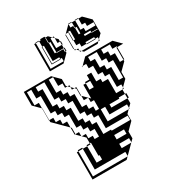

<svg xmlns="http://www.w3.org/2000/svg" viewBox="-215 -1079 1134 1219"><g transform="rotate(-30 352.5 -469.0)"><path d="M405 -656H411L405 -650ZM85 -528V-624H53V-688H21V-592H53V-552L55 -550V-528ZM597 -464V-592H565V-624H533V-688H469V-656H501V-592H533V-560H565V-464ZM85 -528H55V-496H85ZM533 -464V-496H509V-464ZM533 -464H509V-432H533ZM155 -350V-336H181V-432H149V-464H117V-496H55V-464H85V-432H117V-400H149V-356ZM245 -240V-216H277V-272H245V-304H213V-336H155V-304H181V-274L183 -272H213V-240ZM501 -208V-240H341V-336H309V-368H277V-400H245V-496H213V-528H181V-560H149V-688H85V-656H117V-528H149V-496H181V-464H213V-368H245V-336H277V-304H309V-216H365V-208ZM437 -144V-176H365V-144ZM373 -16H371L373 -18V-48H149V-200H181V-208H205V-200H181V-80H221V-112H213V-208H205V-250L183 -272H181V-274L155 -300V-304H149V-356L55 -450V-464H53V-552L5 -600V-700H205L255 -650V-600L263 -592H277V-578L295 -560H309V-528H305V-550L295 -560H277V-578L263 -592H245V-624H213V-688H181V-592H213V-560H245V-528H277V-432H309V-400H341V-368H365V-432H341V-464H309V-496L355 -450V-550H373V-560H405V-592H437V-528H469V-504H509V-496H533V-528H501V-560H469V-624H437V-656H411L455 -700H655L705 -650H661V-624H655V-650H661V-656H629V-688H565V-656H597V-624H629V-560H655V-550L605 -500V-450L565 -410V-400H555L565 -410V-432H509V-400H555V-368H565V-336H555V-368H509V-360H437V-336H555V-300L533 -278V-272H527L533 -278V-304H405V-360H373V-272H527L505 -250V-200L455 -150V-100L437 -82V-80H435L437 -82V-112H365V-80H435L373 -18ZM661 -592V-624H655V-592ZM661 -560H655V-592H661ZM405 -550H373V-504H405ZM309 -496 305 -500V-528H309ZM105 0V-200H117V-208H149V-200H117V-16H371L355 0ZM298 -910V-930H294V-910ZM250 -886H246V-890H250ZM566 -826H518V-814H566V-810H610V-814H566ZM586 -742H576L586 -752V-766H566V-778H502V-766H566V-762H502V-766H466V-790H442V-826H438V-838H442V-826H454V-890H438V-886H442V-862H438V-886H420L464 -930H466V-906H486V-890H490V-842H502V-890H490V-930H466V-934H490V-930H514V-862H538V-838H610V-862H562V-886H538V-930H514V-934H538V-930H564L614 -880V-778H612L586 -752ZM310 -762H246V-766H310ZM310 -826V-890H298V-910H294V-890H298V-826ZM250 -862H246V-886H250ZM442 -838V-862H438V-838ZM250 -838H246V-862H250ZM250 -790V-814H246V-790ZM250 -790V-766H246V-790ZM464 -730 452 -742H442V-752L428 -766H418V-776L414 -780V-880L418 -884V-886H420L418 -884V-776L428 -766H442V-752L452 -742H576L564 -730ZM214 -730V-930H226V-742H322V-766H310V-778H262V-826H250V-814H246V-838H250V-826H262V-890H250V-930H226V-934H250V-930H262V-938H294V-934H298V-930H314L334 -910H346V-898L364 -880V-862H370V-838H364V-862H346V-898L334 -910H322V-838H364V-814H370V-790H364V-814H310V-826H298V-814H310V-810H358V-790H364V-780L314 -730Z"/></g></svg>

Font: Rubik Broken Fax
Style: Regular
Weight: 400
Designer: Hubert and Fischer, NaN
Foundry: Hubert and Fischer, NaN
Version: Version 2.201